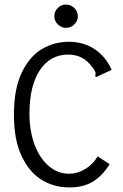

<svg xmlns="http://www.w3.org/2000/svg" viewBox="-20 -811 540 841"><path d="M41 -308Q41 -423 76 -494.5Q111 -566 165 -597Q219 -628 281 -628Q347 -628 395.5 -595Q444 -562 469 -505L409 -477L400 -473L397 -480L399 -488Q399 -498 385 -516Q362 -547 336 -559.5Q310 -572 279 -572Q200 -572 154.5 -503.5Q109 -435 109 -313Q109 -236 132 -176Q155 -116 194.5 -83Q234 -50 282 -50Q319 -50 353 -70.5Q387 -91 408 -126L460 -92Q429 -41 387 -15.5Q345 10 285 10Q215 10 160.5 -24.5Q106 -59 73.5 -130Q41 -201 41 -308ZM218 -740Q218 -761 233 -776Q248 -791 269 -791Q290 -791 305.5 -776Q321 -761 321 -740Q321 -719 305.5 -704Q290 -689 269 -689Q249 -689 233.5 -704Q218 -719 218 -740Z"/></svg>

Font: Vazir Code
Style: Code
Weight: 400
Foundry: DejaVu fonts team - Redesigned by Saber Rastikerdar
Version: Version 1.1.2